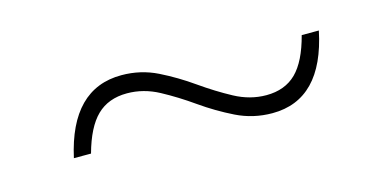

<svg xmlns="http://www.w3.org/2000/svg" viewBox="-31 -452 622 314"><g transform="rotate(-15 280.0 -295.0)"><path d="M403 -233Q370.5 -233 342 -247Q313.5 -261 287.2 -279.5Q261 -298 235 -312Q209 -326 181 -326Q149.5 -326 130 -307Q110.5 -288 99 -246H70Q94.5 -357 180 -357Q212.5 -357 240.8 -343Q269 -329 295.2 -310.5Q321.5 -292 347.5 -278Q373.5 -264 401 -264Q432.5 -264 451.8 -283Q471 -302 482 -344H511Q488 -233 403 -233Z"/></g></svg>

Font: Commissioner Thin
Style: Italic
Weight: 100
Italic angle: -12°
Designer: Kostas Bartsokas
Foundry: Kostas Bartsokas
Version: Version 1.000; ttfautohint (v1.8.3)